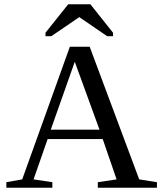

<svg xmlns="http://www.w3.org/2000/svg" viewBox="-20 -879 762 899"><path d="M225.1 -25.9V0H9.8V-25.9L84 -39.1L307.1 -660.2H399.9L631.8 -39.1L714.8 -25.9V0H438V-25.9L525.9 -39.1L460.9 -228H203.1L137.2 -39.1ZM330.1 -589.8 217.8 -272H445.8ZM192.9 -709.5V-725.6L299.3 -858.9H403.3L509.3 -725.6V-709.5H481.9L351.1 -798.8L220.2 -709.5Z"/></svg>

Font: Liberation Serif
Style: Regular
Weight: 400
Designer: Steve Matteson
Foundry: Ascender Corporation
Version: Version 2.1.5